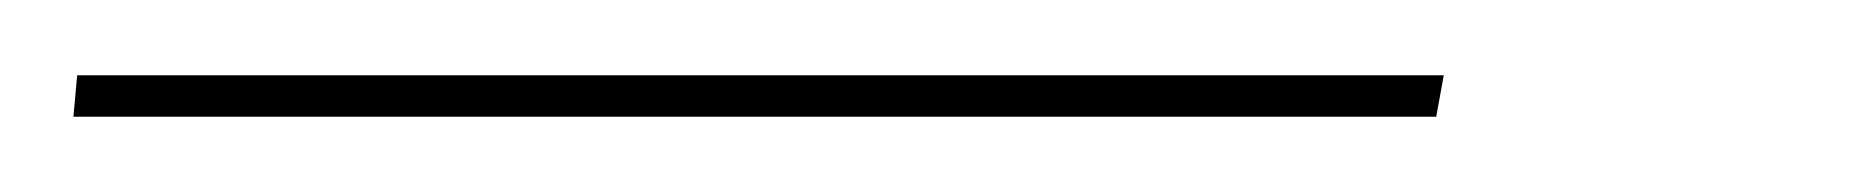

<svg xmlns="http://www.w3.org/2000/svg" viewBox="-32 100 496 51"><path d="M351.5 120 349.5 131H-12.5L-11.5 120Z"/></svg>

Font: Lato Hairline
Style: Italic
Weight: 100
Italic angle: -7°
Designer: Lukasz Dziedzic
Foundry: tyPoland Lukasz Dziedzic
Version: Version 2.007; 2014-02-27